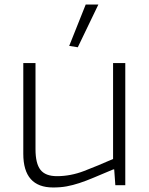

<svg xmlns="http://www.w3.org/2000/svg" viewBox="-20 -819 661 849"><path d="M286 -616 359 -799H415L324 -610ZM215 10Q83 10 83 -139V-540H137V-159Q137 -96 159 -68Q181 -40 232 -40Q292 -40 352 -63Q412 -86 480 -116V-540H534V0H490L485 -70H481Q431 -49 395.5 -34Q360 -19 331 -9.5Q302 0 275 5Q248 10 215 10Z"/></svg>

Font: Encode Sans Wide
Style: ExtraLight
Weight: 200
Designer: Pablo Impallari, Andres Torresi
Foundry: Pablo Impallari, Andres Torresi
Version: Version 1.000; ttfautohint (v1.00) -l 8 -r 50 -G 200 -x 14 -